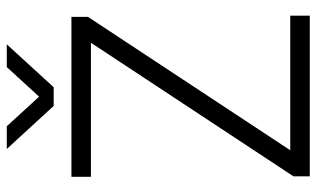

<svg xmlns="http://www.w3.org/2000/svg" viewBox="-210 -756 965 586"><g transform="rotate(-90 273.0 -462.5)"><path d="M28.3 0H518.6V-59.6H107.9L515.1 -677.2V-727.5H26.9V-668H436L28.3 -49.8ZM111.8 -924.8 243.2 -781.7H300.3L431.2 -924.8H361.8L271.5 -826.2L181.2 -924.8Z"/></g></svg>

Font: Guggenheim Sans Display Light
Style: Regular
Weight: 300
Designer: Modified by Tom Baber under direction of Pentagram Design 2023
Foundry: rsms
Version: Version 1.001;Glyphs 3.1.2 (3151)